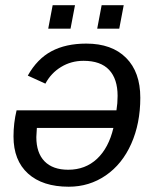

<svg xmlns="http://www.w3.org/2000/svg" viewBox="-20 -705 596 735"><path d="M425.8 -282.7Q430.2 -309.6 430.2 -337.9Q430.2 -402.8 397.7 -437.5Q365.2 -472.2 299.8 -472.2Q252.4 -472.2 213.9 -448.7Q175.3 -425.3 153.8 -384.8L86.4 -415.5Q122.1 -479.5 177 -508.8Q231.9 -538.1 310.1 -538.1Q408.2 -538.1 462.6 -483.6Q517.1 -429.2 517.1 -330.6Q517.1 -232.4 482.4 -154.5Q447.8 -76.7 384.8 -33.4Q321.8 9.8 243.2 9.8Q143.1 9.8 87.4 -40.5Q31.7 -90.8 31.7 -182.6Q31.7 -233.9 43.5 -282.7ZM121.1 -215.3 119.1 -180.2Q119.1 -119.6 150.6 -87.4Q182.1 -55.2 241.2 -55.2Q306.6 -55.2 351.3 -96.9Q396 -138.7 414.1 -215.3ZM352.1 -595.2 369.1 -685.1H453.6L436.5 -595.2ZM164.6 -595.2 181.6 -685.1H267.1L250 -595.2Z"/></svg>

Font: Liberation Sans
Style: Italic
Weight: 400
Italic angle: -12°
Designer: Steve Matteson
Foundry: Ascender Corporation
Version: Version 2.1.5